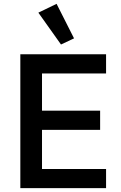

<svg xmlns="http://www.w3.org/2000/svg" viewBox="-20 -981 633 1001"><path d="M86 0V-698H533V-598H199V-404H502V-304H199V-100H533V0ZM180 -915 275 -961 366 -781 298 -749Z"/></svg>

Font: Plexus Sans Medium
Style: Regular
Weight: 500
Version: Version 2.001;PS 002.001;hotconv 1.0.70;makeotf.lib2.5.58329